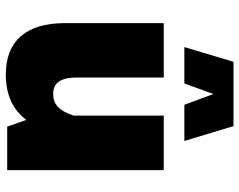

<svg xmlns="http://www.w3.org/2000/svg" viewBox="-104 -740 848 681"><g transform="rotate(90 320.5 -399.0)"><path d="M61.5 -204.6C61.5 -67.4 124.5 4.9 244.1 4.9C314.9 4.9 368.7 -19.5 404.8 -67.9L428.7 0H583V-555.2H389.6V-236.3C374 -187.5 351.6 -163.1 313 -163.1C272.5 -163.1 254.4 -189.9 254.4 -249V-555.2H61.5ZM426.8 -802.7H198.7L146.5 -628.4H275.4L313 -731.4L351.1 -628.4H479.5Z"/></g></svg>

Font: Estedad Black
Style: Regular
Weight: 900
Designer: Amin Abedi
Version: Version 7.3